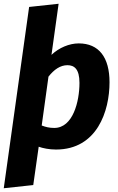

<svg xmlns="http://www.w3.org/2000/svg" viewBox="-28 -779 629 1022"><path d="M391 -548C341 -548 286 -525 246 -487L284 -759L127 -742L-8 223L149 206L178 2C200 10 234 17 270 17C489 17 555 -188 555 -341C555 -473 499 -548 391 -548ZM261 -98C234 -98 215 -103 194 -111L230 -371C260 -409 293 -432 331 -432C367 -432 395 -412 395 -338C395 -238 360 -98 261 -98Z"/></svg>

Font: Fira Sans
Style: Bold Italic
Weight: 700
Italic angle: -8°
Designer: bBox Type GmbH & Carrois Corporate GbR & Edenspiekermann AG
Foundry: bBox Type GmbH & Carrois Corporate GbR & Edenspiekermann AG
Version: Version 4.301;PS 004.301;hotconv 1.0.88;makeotf.lib2.5.64775